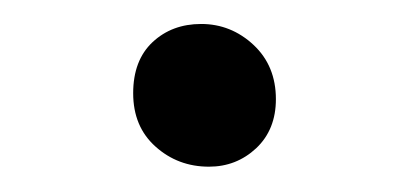

<svg xmlns="http://www.w3.org/2000/svg" viewBox="-20 -357 334 157"><path d="M150.9 -220.7Q125.5 -220.7 107.2 -237.1Q88.9 -253.4 88.9 -280.8Q88.9 -307.6 104.7 -322.5Q120.6 -337.4 144.5 -337.4Q168.9 -337.4 187.3 -320.3Q205.6 -303.2 205.6 -275.9Q205.6 -251 189.5 -235.8Q173.3 -220.7 150.9 -220.7Z"/></svg>

Font: Elstob 8pt
Style: Regular
Weight: 400
Designer: Peter S. Baker
Version: Version 1.015